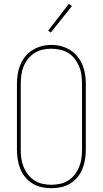

<svg xmlns="http://www.w3.org/2000/svg" viewBox="-20 -981 540 1009"><path d="M250 8Q224 8 198.5 2.5Q173 -3 151 -16.5Q129 -30 112.5 -50Q96 -70 86.5 -94Q77 -118 73 -143.5Q69 -169 69 -195V-540Q69 -566 73 -591.5Q77 -617 87 -641Q97 -665 113.5 -685Q130 -705 152 -718.5Q174 -732 199 -738.5Q224 -745 250 -745Q276 -745 301 -738.5Q326 -732 348 -718.5Q370 -705 386.5 -685Q403 -665 413 -641Q423 -617 427 -591.5Q431 -566 431 -540V-195Q431 -169 427 -143.5Q423 -118 413.5 -94Q404 -70 387.5 -50Q371 -30 349 -16.5Q327 -3 301.5 2.5Q276 8 250 8ZM250 -10Q273 -10 296 -15Q319 -20 338.5 -32.5Q358 -45 372.5 -63.5Q387 -82 396 -104Q405 -126 408 -149Q411 -172 411 -195V-540Q411 -563 408 -586.5Q405 -610 396 -631.5Q387 -653 372.5 -672Q358 -691 338 -703Q318 -715 294.5 -720Q271 -725 248 -725Q225 -725 202 -719.5Q179 -714 160 -701.5Q141 -689 126.5 -670.5Q112 -652 103.5 -630.5Q95 -609 92 -586Q89 -563 89 -540V-195Q89 -172 92 -149Q95 -126 104 -104Q113 -82 127.5 -63.5Q142 -45 161.5 -32.5Q181 -20 204 -15Q227 -10 250 -10ZM247 -810 233 -820 342 -961 358 -949Z"/></svg>

Font: Iosevka Slab Thin
Style: Regular
Weight: 100
Monospace: yes
Designer: Belleve Invis
Foundry: Belleve Invis
Version: Version 11.1.0; ttfautohint (v1.8.3)